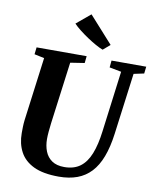

<svg xmlns="http://www.w3.org/2000/svg" viewBox="-105 -1081 960 1171"><g transform="rotate(10 375.0 -495.0)"><path d="M681 -686.5 631 -306Q620 -223 597.2 -163Q574.5 -103 538.8 -64.8Q503 -26.5 453.5 -8.2Q404 10 340 10Q243 10 184.2 -18.2Q125.5 -46.5 98.8 -96.8Q72 -147 72 -212.5Q72 -231.5 72.5 -251.5Q73 -271.5 75.5 -293L127 -686.5L65.5 -699.5L70.5 -743H380.5L376 -700L288.5 -686.5L238 -303Q234.5 -274.5 232.2 -249Q230 -223.5 230 -204Q230 -162 243.5 -127.8Q257 -93.5 286.2 -73.5Q315.5 -53.5 362.5 -53.5Q422 -53.5 460.8 -82Q499.5 -110.5 522.2 -167.5Q545 -224.5 555.5 -310L604 -686L530.5 -700L534.5 -743H749.5L744.5 -700ZM469.5 -799Q450 -806 423.8 -820.8Q397.5 -835.5 370.2 -853.8Q343 -872 318.5 -891.2Q294 -910.5 278.5 -927L365.5 -999.5L512.5 -836Z"/></g></svg>

Font: Merriweather 48pt ExtraBold
Style: Italic
Weight: 800
Italic angle: -7.8°
Version: Version 2.101